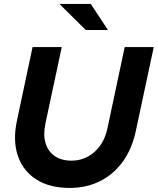

<svg xmlns="http://www.w3.org/2000/svg" viewBox="-20 -937 794 967"><path d="M330.2 9.5Q229.8 9.5 162.9 -33.2Q95.9 -75.9 69.9 -152.6Q43.8 -229.3 65.4 -329.7L144 -700H291L208.8 -315Q196.8 -258.7 209.3 -216.6Q221.7 -174.4 255.5 -151.1Q289.3 -127.9 340.1 -127.9Q406.9 -127.9 456.3 -172.3Q505.7 -216.8 521.1 -290.7L608.1 -700H754.3L664 -277Q644.7 -186.9 598.5 -122.9Q552.2 -59 484 -24.8Q415.8 9.5 330.2 9.5ZM411.8 -786 279.4 -917.3H437.2L523.6 -786Z"/></svg>

Font: Red Hat Display VF
Style: Italic
Weight: 300
Italic angle: -12°
Designer: Pentagram, MCKL
Foundry: Pentagram, MCKL
Version: Version 1.010